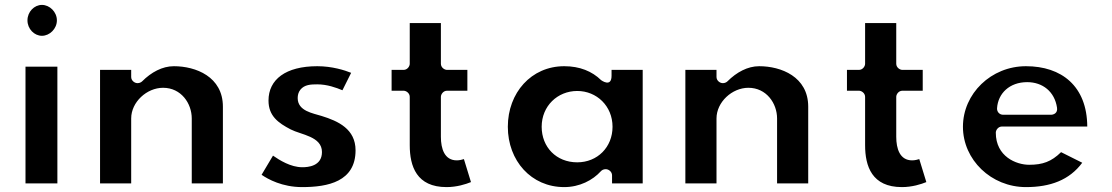

<svg xmlns="http://www.w3.org/2000/svg" viewBox="-20 -773 4533 783"><path d="M92 -690C92 -654.9 119.9 -627 151 -627C182.6 -627 212 -655.7 212 -690C212 -724.3 182.6 -753 151 -753C119.9 -753 92 -725.1 92 -690ZM84 -25H214V-501H84Z M388 -25H515V-290C515 -356.7 578.5 -415 645 -415C718.8 -415 762 -351.3 762 -290V-25H889V-338C889 -460.3 778.1 -503 689 -503C641.9 -503 596.7 -478.3 559.7 -441.3C555.8 -437.4 548.8 -434 542 -434H540C529.3 -434 515 -443.9 515 -459V-488H388Z M1274 -503C1145 -503 1075 -448.8 1075 -363C1075 -300.2 1114.6 -271.6 1165.5 -245.2C1208 -223.2 1293 -216.8 1293 -153C1293 -94.7 1235.2 -91 1213 -91C1165.3 -91 1119.7 -120 1093.3 -138.3L1046.8 -60.2C1072.6 -42.3 1130.9 -10 1212 -10C1317.6 -10 1430 -32.6 1430 -160C1430 -246.6 1359.6 -279.1 1291.5 -300.1C1257 -311.1 1194 -319.8 1194 -373C1194 -384.3 1196.6 -396.7 1204.8 -407C1221.6 -428.1 1247.9 -429 1274 -429C1314.1 -429 1351.3 -415.5 1376.5 -404.9L1412 -476C1385.7 -486.6 1334.4 -503 1274 -503Z M1651 -513C1651 -502.3 1641.1 -488 1626 -488H1577V-403H1626C1636.7 -403 1651 -393.1 1651 -378V-181C1651 -94.9 1678.9 -10 1801 -10C1842.7 -10 1879.1 -21.6 1900.7 -30.4L1871.9 -124.2C1866.2 -122.2 1853.8 -119 1843 -119C1792.6 -119 1778 -166.6 1778 -215V-378C1778 -388.7 1787.9 -403 1803 -403H1886V-488H1803C1792.3 -488 1778 -497.9 1778 -513V-679H1651Z M2051 -256C2051 -117.7 2146.2 -10 2281 -10C2343.5 -10 2397 -37.8 2430.5 -74.8C2434.7 -79.5 2441.9 -83 2449 -83H2451C2461.7 -83 2476 -73.1 2476 -58V-25H2601V-488H2474V-464C2474 -414.5 2431.5 -446.1 2431.5 -446.1C2394.5 -482.3 2344.4 -503 2281 -503C2146.3 -503 2051 -394.4 2051 -256ZM2189 -256C2189 -340.7 2253.8 -402 2334 -402C2413.4 -402 2478 -340.6 2478 -256C2478 -172.8 2416.4 -111 2334 -111C2248.7 -111 2189 -173.1 2189 -256Z M2775 -25H2902V-290C2902 -356.7 2965.5 -415 3032 -415C3105.8 -415 3149 -351.3 3149 -290V-25H3276V-338C3276 -460.3 3165.1 -503 3076 -503C3028.9 -503 2983.7 -478.3 2946.7 -441.3C2942.8 -437.4 2935.8 -434 2929 -434H2927C2916.3 -434 2902 -443.9 2902 -459V-488H2775Z M3508 -513C3508 -502.3 3498.1 -488 3483 -488H3434V-403H3483C3493.7 -403 3508 -393.1 3508 -378V-181C3508 -94.9 3535.9 -10 3658 -10C3699.7 -10 3736.1 -21.6 3757.7 -30.4L3728.9 -124.2C3723.2 -122.2 3710.8 -119 3700 -119C3649.6 -119 3635 -166.6 3635 -215V-378C3635 -388.7 3644.9 -403 3660 -403H3743V-488H3660C3649.3 -488 3635 -497.9 3635 -513V-679H3508Z M4414 -257C4413.1 -422.1 4308.9 -503 4164 -503C4022 -503 3907 -391.4 3907 -256C3907 -121.7 4022 -10 4164 -10C4263 -10 4340.8 -38.5 4393.5 -109.3L4307.2 -152.5C4267.6 -113.7 4232.1 -101 4177 -101C4124.6 -101 4041 -134.4 4041 -232C4041 -242.7 4050.9 -257 4066 -257ZM4071 -305C4054.5 -305 4045.2 -318.7 4046.1 -331.6C4049.9 -391.7 4096.6 -438 4169 -438C4231.9 -438 4281 -399.5 4290.7 -333.7C4294.1 -310.8 4275.8 -305 4266 -305Z"/></svg>

Font: Hussar Ekologiczny
Style: Regular
Weight: 400
Foundry: Cannot Into Space Fonts
Version: Version 0.97